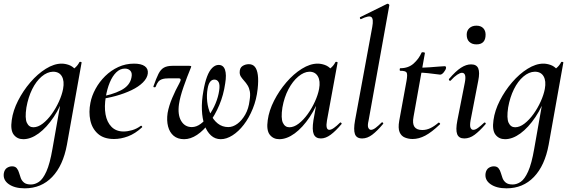

<svg xmlns="http://www.w3.org/2000/svg" viewBox="-45 -746 3111 1047"><path d="M90 281Q35 281 2.5 258Q-30 235 -24 198Q-20 178 -7 169.5Q6 161 21 161Q38 161 46.5 171.5Q55 182 59 196.5Q63 211 68.5 225.5Q74 240 86.5 250Q99 260 124 260Q146 260 167.5 245.5Q189 231 208 189Q227 147 241 66L293 -229L313 -246Q287 -166 248 -108Q209 -50 166 -18.5Q123 13 82 13Q49 13 30 -11.5Q11 -36 19 -91Q26 -143 53.5 -197Q81 -251 120.5 -297Q160 -343 205 -371Q250 -399 291 -399Q310 -399 330 -392Q350 -385 364.5 -368.5Q379 -352 381 -326L327 -357Q342 -359 360 -373Q378 -387 388 -407Q390 -410 395.5 -408.5Q401 -407 400 -405L320 43Q299 157 239.5 219Q180 281 90 281ZM137 -52Q162 -52 188 -72Q214 -92 237 -124Q260 -156 276.5 -192.5Q293 -229 299 -261Q307 -304 292.5 -329.5Q278 -355 244 -355Q212 -354 182 -328.5Q152 -303 130.5 -259.5Q109 -216 99 -160Q90 -101 101.5 -76.5Q113 -52 137 -52Z M577 12Q521 12 489 -16.5Q457 -45 447.5 -90Q438 -135 448 -185Q455 -223 476 -261.5Q497 -300 528.5 -331Q560 -362 600 -380.5Q640 -399 686 -399Q725 -399 744.5 -385Q764 -371 761 -345Q758 -320 734.5 -296.5Q711 -273 672.5 -254.5Q634 -236 587 -223Q540 -210 490 -204L492 -217Q565 -228 614.5 -253.5Q664 -279 672 -324Q677 -348 666 -360Q655 -372 636 -372Q610 -372 589 -351.5Q568 -331 553.5 -296Q539 -261 532 -218Q523 -165 530.5 -122.5Q538 -80 563 -54.5Q588 -29 629 -29Q650 -29 675 -36Q700 -43 723 -60Q725 -62 728.5 -58Q732 -54 730 -52Q692 -17 653 -2.5Q614 12 577 12Z M959 13Q924 13 902 -5.5Q880 -24 871.5 -56.5Q863 -89 869 -130Q876 -169 894 -211.5Q912 -254 933 -292Q941 -306 940 -312.5Q939 -319 928 -319H879Q854 -319 840 -314.5Q826 -310 818 -300Q810 -290 804 -273Q802 -269 796 -270Q790 -271 792 -276Q807 -319 819 -343Q831 -367 848.5 -377Q866 -387 895 -387H987Q995 -387 997 -385Q999 -383 995 -375Q975 -327 956 -272.5Q937 -218 931 -178Q923 -120 943 -86.5Q963 -53 1001 -53Q1026 -53 1050 -71Q1074 -89 1095 -118Q1116 -147 1130.5 -182Q1145 -217 1150 -251Q1155 -283 1147.5 -297.5Q1140 -312 1124 -312Q1110 -312 1100.5 -299.5Q1091 -287 1087 -262Q1081 -228 1085 -191.5Q1089 -155 1103.5 -123.5Q1118 -92 1142.5 -72.5Q1167 -53 1200 -53Q1225 -53 1249.5 -71Q1274 -89 1292.5 -121.5Q1311 -154 1316 -198Q1321 -228 1317.5 -247Q1314 -266 1305.5 -280Q1297 -294 1285 -307Q1276 -317 1269 -327.5Q1262 -338 1262 -352Q1262 -376 1277.5 -386Q1293 -396 1312 -396Q1333 -396 1345 -381.5Q1357 -367 1361 -337Q1365 -307 1360 -261Q1354 -204 1333.5 -153.5Q1313 -103 1284.5 -66Q1256 -29 1223 -8Q1190 13 1159 13Q1128 13 1105.5 -7.5Q1083 -28 1070.5 -63.5Q1058 -99 1056 -146.5Q1054 -194 1064 -249Q1072 -296 1084 -328Q1096 -360 1112.5 -376Q1129 -392 1147 -392Q1173 -392 1182 -365.5Q1191 -339 1183 -291Q1174 -228 1151 -173.5Q1128 -119 1096.5 -76.5Q1065 -34 1029.5 -10.5Q994 13 959 13Z M1478 13Q1445 13 1426 -11.5Q1407 -36 1415 -91Q1422 -143 1449.5 -197Q1477 -251 1516.5 -297Q1556 -343 1601 -371Q1646 -399 1687 -399Q1706 -399 1726 -392Q1746 -385 1760.5 -368.5Q1775 -352 1777 -326L1723 -357Q1738 -359 1756 -373Q1774 -387 1784 -407Q1786 -410 1791.5 -408.5Q1797 -407 1796 -405L1738 -89Q1729 -38 1751 -38Q1761 -38 1776 -48.5Q1791 -59 1809 -77Q1812 -80 1816 -76Q1820 -72 1817 -69Q1786 -32 1758.5 -11.5Q1731 9 1705 9Q1676 9 1666 -14Q1656 -37 1664 -89L1689 -229L1709 -246Q1683 -166 1644 -108Q1605 -50 1562 -18.5Q1519 13 1478 13ZM1533 -52Q1558 -52 1584 -72Q1610 -92 1633 -124Q1656 -156 1672.5 -192.5Q1689 -229 1695 -261Q1703 -304 1688.5 -329.5Q1674 -355 1642 -355Q1612 -354 1581.5 -328.5Q1551 -303 1528 -259.5Q1505 -216 1495 -160Q1486 -101 1497.5 -76.5Q1509 -52 1533 -52Z M1930 9Q1899 9 1890.5 -15Q1882 -39 1891 -89L1985 -599Q1993 -643 1980 -653Q1967 -663 1924 -642Q1920 -640 1918 -646Q1916 -652 1920 -653L2066 -725Q2071 -727 2075 -723Q2079 -719 2078 -717L1965 -89Q1958 -60 1963.5 -49Q1969 -38 1978 -38Q1989 -38 2003.5 -49Q2018 -60 2035 -77Q2039 -81 2043 -77Q2047 -73 2043 -69Q2012 -32 1985 -11.5Q1958 9 1930 9Z M2205 12Q2183 12 2163 4Q2143 -4 2134 -25.5Q2125 -47 2132 -87L2172 -306Q2178 -340 2172.5 -350Q2167 -360 2138 -360Q2134 -360 2134.5 -367Q2135 -374 2138 -374Q2182 -374 2210.5 -399.5Q2239 -425 2254 -459Q2255 -462 2264 -461Q2273 -460 2272 -456L2210 -109Q2203 -72 2215 -54.5Q2227 -37 2258 -37Q2281 -37 2302.5 -47.5Q2324 -58 2346 -77Q2348 -79 2352.5 -75Q2357 -71 2354 -68Q2309 -25 2274 -6.5Q2239 12 2205 12ZM2355 -339Q2353 -339 2334 -341.5Q2315 -344 2288.5 -347Q2262 -350 2235 -350L2237 -377Q2268 -377 2297 -379Q2326 -381 2348.5 -383Q2371 -385 2380 -385Q2385 -385 2386.5 -381.5Q2388 -378 2387 -374Q2386 -366 2375.5 -352.5Q2365 -339 2355 -339Z M2487 9Q2457 9 2448 -14.5Q2439 -38 2449 -89L2490 -297Q2500 -349 2474 -349Q2464 -349 2448 -338.5Q2432 -328 2413 -307Q2409 -303 2405 -307.5Q2401 -312 2404 -316Q2440 -358 2468.5 -376.5Q2497 -395 2524 -395Q2554 -395 2563 -373Q2572 -351 2563 -306L2521 -89Q2516 -60 2521 -49Q2526 -38 2536 -38Q2547 -38 2561.5 -48.5Q2576 -59 2594 -76Q2598 -80 2602 -76Q2606 -72 2602 -68Q2570 -31 2543 -11Q2516 9 2487 9ZM2553 -504Q2529 -504 2514.5 -517.5Q2500 -531 2500 -557Q2500 -579 2514.5 -592.5Q2529 -606 2553 -606Q2577 -606 2590 -592.5Q2603 -579 2603 -557Q2603 -504 2553 -504Z M2717 281Q2662 281 2629.5 258Q2597 235 2603 198Q2607 178 2620 169.5Q2633 161 2648 161Q2665 161 2673.5 171.5Q2682 182 2686 196.5Q2690 211 2695.5 225.5Q2701 240 2713.5 250Q2726 260 2751 260Q2773 260 2794.5 245.5Q2816 231 2835 189Q2854 147 2868 66L2920 -229L2940 -246Q2914 -166 2875 -108Q2836 -50 2793 -18.5Q2750 13 2709 13Q2676 13 2657 -11.5Q2638 -36 2646 -91Q2653 -143 2680.5 -197Q2708 -251 2747.5 -297Q2787 -343 2832 -371Q2877 -399 2918 -399Q2937 -399 2957 -392Q2977 -385 2991.5 -368.5Q3006 -352 3008 -326L2954 -357Q2969 -359 2987 -373Q3005 -387 3015 -407Q3017 -410 3022.5 -408.5Q3028 -407 3027 -405L2947 43Q2926 157 2866.5 219Q2807 281 2717 281ZM2764 -52Q2789 -52 2815 -72Q2841 -92 2864 -124Q2887 -156 2903.5 -192.5Q2920 -229 2926 -261Q2934 -304 2919.5 -329.5Q2905 -355 2871 -355Q2839 -354 2809 -328.5Q2779 -303 2757.5 -259.5Q2736 -216 2726 -160Q2717 -101 2728.5 -76.5Q2740 -52 2764 -52Z"/></svg>

Font: Cormorant Infant Light SemiBold
Style: Italic
Weight: 600
Italic angle: -10°
Version: Version 4.001